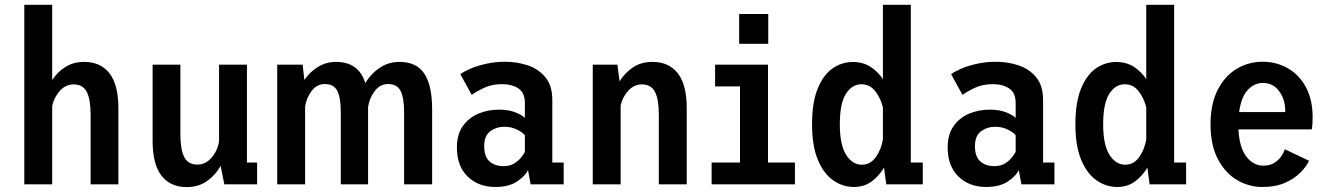

<svg xmlns="http://www.w3.org/2000/svg" viewBox="-20 -770 5565 802"><path d="M81.5 0V-750H198V-435.5Q219 -468.5 252.8 -490Q286.5 -511.5 331.5 -511.5Q400 -511.5 437.2 -463.8Q474.5 -416 474.5 -319V0H358.5V-291Q358.5 -354.5 342.5 -386Q326.5 -417.5 287.5 -417.5Q254.5 -417.5 230 -390.5Q205.5 -363.5 198 -327V0Z M760 11.5Q691.5 11.5 654.5 -36.2Q617.5 -84 617.5 -181V-500H733.5V-209Q733.5 -145.5 749.5 -114Q765.5 -82.5 804 -82.5Q839 -82.5 864 -111.8Q889 -141 895 -179.5V-500H1011.5V-91H1054V0H917L901.5 -77Q881 -39.5 845.2 -14Q809.5 11.5 760 11.5Z M1138 0V-500H1244L1251.5 -436Q1274 -469.5 1308.2 -490.5Q1342.5 -511.5 1383 -511.5Q1479 -511.5 1506 -422.5Q1528.5 -461.5 1565.8 -486.5Q1603 -511.5 1648 -511.5Q1719.5 -511.5 1752.2 -462.8Q1785 -414 1785 -313.5V0H1668V-300.5Q1668 -362.5 1653 -390.8Q1638 -419 1601.5 -419Q1567 -419 1544.5 -388.8Q1522 -358.5 1517.5 -322V0H1403.5V-300.5Q1403.5 -362.5 1388.8 -390.8Q1374 -419 1337 -419Q1303.5 -419 1281.5 -389.8Q1259.5 -360.5 1254.5 -325V0Z M2049 11Q1978.5 11 1933.5 -32.5Q1888.5 -76 1888.5 -154Q1888.5 -209.5 1914 -244.5Q1939.5 -279.5 1979.5 -295.8Q2019.5 -312 2063.5 -312Q2106 -312 2134.5 -300Q2163 -288 2172.5 -277.5V-339.5Q2172.5 -383 2145 -400.8Q2117.5 -418.5 2076.5 -418.5Q2033.5 -418.5 1999.5 -402Q1965.5 -385.5 1950.5 -373.5L1903 -460Q1916 -470.5 1944.2 -482.8Q1972.5 -495 2010.2 -503.5Q2048 -512 2090.5 -512Q2139.5 -512 2184.5 -497Q2229.5 -482 2258.2 -447.2Q2287 -412.5 2287 -353V-91H2334.5V0H2196.5L2185.5 -60Q2177 -38 2142.2 -13.5Q2107.5 11 2049 11ZM2084 -76Q2109.5 -76 2127.8 -87.2Q2146 -98.5 2157 -112.5Q2168 -126.5 2172.5 -135.5V-205Q2164 -216.5 2140 -228.5Q2116 -240.5 2088 -240.5Q2054 -240.5 2028.2 -222Q2002.5 -203.5 2002.5 -159Q2002.5 -116 2024.5 -96Q2046.5 -76 2084 -76Z M2456 0V-500H2559L2568 -430Q2589 -465 2623.5 -488.2Q2658 -511.5 2705.5 -511.5Q2774 -511.5 2811.2 -463.8Q2848.5 -416 2848.5 -319V0H2732V-291Q2732 -354.5 2716 -386Q2700 -417.5 2661 -417.5Q2629 -417.5 2605 -391.8Q2581 -366 2572.5 -330.5V0Z M3067.5 -711.5H3189V-587H3067.5ZM2952.5 0V-91H3071V-409H2967V-500H3188V-91H3300.5V0Z M3546.5 11Q3500 11 3460.2 -16.8Q3420.5 -44.5 3396.2 -102.5Q3372 -160.5 3372 -251Q3372 -341.5 3395.2 -399Q3418.5 -456.5 3457 -483.8Q3495.5 -511 3542.5 -511Q3585.5 -511 3616.8 -490.5Q3648 -470 3668 -439.5V-750H3784.5V-91H3834.5V0H3682L3672.5 -70Q3653 -36 3621.5 -12.5Q3590 11 3546.5 11ZM3488 -251Q3488 -165 3514.2 -123.5Q3540.5 -82 3580 -82Q3615.5 -82 3638.2 -113.5Q3661 -145 3668 -188V-321.5Q3659 -359 3636.5 -388.5Q3614 -418 3578 -418Q3539 -418 3513.5 -378Q3488 -338 3488 -251Z M4099 11Q4028.5 11 3983.5 -32.5Q3938.5 -76 3938.5 -154Q3938.5 -209.5 3964 -244.5Q3989.5 -279.5 4029.5 -295.8Q4069.5 -312 4113.5 -312Q4156 -312 4184.5 -300Q4213 -288 4222.5 -277.5V-339.5Q4222.5 -383 4195 -400.8Q4167.5 -418.5 4126.5 -418.5Q4083.5 -418.5 4049.5 -402Q4015.5 -385.5 4000.5 -373.5L3953 -460Q3966 -470.5 3994.2 -482.8Q4022.5 -495 4060.2 -503.5Q4098 -512 4140.5 -512Q4189.5 -512 4234.5 -497Q4279.5 -482 4308.2 -447.2Q4337 -412.5 4337 -353V-91H4384.5V0H4246.5L4235.5 -60Q4227 -38 4192.2 -13.5Q4157.5 11 4099 11ZM4134 -76Q4159.5 -76 4177.8 -87.2Q4196 -98.5 4207 -112.5Q4218 -126.5 4222.5 -135.5V-205Q4214 -216.5 4190 -228.5Q4166 -240.5 4138 -240.5Q4104 -240.5 4078.2 -222Q4052.5 -203.5 4052.5 -159Q4052.5 -116 4074.5 -96Q4096.5 -76 4134 -76Z M4646.5 11Q4600 11 4560.2 -16.8Q4520.5 -44.5 4496.2 -102.5Q4472 -160.5 4472 -251Q4472 -341.5 4495.2 -399Q4518.5 -456.5 4557 -483.8Q4595.5 -511 4642.5 -511Q4685.5 -511 4716.8 -490.5Q4748 -470 4768 -439.5V-750H4884.5V-91H4934.5V0H4782L4772.5 -70Q4753 -36 4721.5 -12.5Q4690 11 4646.5 11ZM4588 -251Q4588 -165 4614.2 -123.5Q4640.5 -82 4680 -82Q4715.5 -82 4738.2 -113.5Q4761 -145 4768 -188V-321.5Q4759 -359 4736.5 -388.5Q4714 -418 4678 -418Q4639 -418 4613.5 -378Q4588 -338 4588 -251Z M5253 11Q5196 11 5146.8 -18.2Q5097.5 -47.5 5067 -105.8Q5036.5 -164 5036.5 -250.5Q5036.5 -336 5066.2 -394.2Q5096 -452.5 5145.2 -482.2Q5194.5 -512 5254 -512Q5313 -512 5360.5 -484.2Q5408 -456.5 5435.5 -404.8Q5463 -353 5463 -280.5Q5463 -263.5 5462 -250.5Q5461 -237.5 5459.5 -229.5H5153Q5157 -153.5 5186.2 -115.8Q5215.5 -78 5257 -78Q5285 -78 5303.5 -90Q5322 -102 5332.5 -118Q5343 -134 5347 -146.5L5448 -98.5Q5437 -74.5 5411.8 -49Q5386.5 -23.5 5347 -6.2Q5307.5 11 5253 11ZM5255 -423.5Q5219 -423.5 5191.8 -394Q5164.5 -364.5 5156 -302H5348.5V-308.5Q5348.5 -354.5 5323.2 -389Q5298 -423.5 5255 -423.5Z"/></svg>

Font: Trispace SemiCondensed Medium
Style: Regular
Weight: 500
Width: 4
Designer: Tyler Finck
Foundry: Etcetera Type Company
Version: Version 1.210; ttfautohint (v1.8.3)